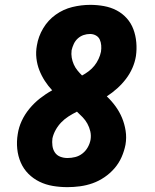

<svg xmlns="http://www.w3.org/2000/svg" viewBox="-20 -763 640 791"><path d="M258 8Q227 8 197.5 3Q168 -2 142.5 -14.5Q117 -27 97 -47Q77 -67 65.5 -93.5Q54 -120 51 -150Q48 -180 53 -210Q57 -238 69.5 -265Q82 -292 101.5 -315.5Q121 -339 144.5 -357.5Q168 -376 195 -391Q178 -409 164.5 -430Q151 -451 142 -474Q133 -497 130 -523Q127 -549 132 -576Q138 -613 158 -646.5Q178 -680 209.5 -702.5Q241 -725 278 -734Q315 -743 352 -743Q380 -743 408 -738Q436 -733 460 -720.5Q484 -708 502 -688Q520 -668 529.5 -642.5Q539 -617 541.5 -588.5Q544 -560 540 -532Q536 -507 525.5 -483Q515 -459 499 -438Q483 -417 463 -399Q443 -381 420 -366Q440 -347 456 -325Q472 -303 482.5 -278Q493 -253 497.5 -224.5Q502 -196 497 -167Q492 -141 481 -116Q470 -91 452 -70Q434 -49 410.5 -33Q387 -17 361.5 -8Q336 1 309.5 4.5Q283 8 258 8ZM318 -452Q333 -460 346 -470Q359 -480 369 -492.5Q379 -505 386 -520Q393 -535 396 -550Q398 -563 397 -576Q396 -589 391 -600Q386 -611 375 -617Q364 -623 351 -623Q337 -623 324 -618.5Q311 -614 300.5 -604.5Q290 -595 284 -582Q278 -569 275 -556Q273 -540 275.5 -525.5Q278 -511 284 -497.5Q290 -484 299 -473Q308 -462 318 -452ZM258 -112Q274 -112 290 -116Q306 -120 319.5 -130.5Q333 -141 341.5 -156Q350 -171 353 -187Q356 -205 352 -222Q348 -239 340 -253.5Q332 -268 320.5 -280Q309 -292 297 -303Q279 -294 262.5 -283.5Q246 -273 232.5 -259Q219 -245 209.5 -228Q200 -211 196 -193Q194 -178 196 -162.5Q198 -147 206 -135Q214 -123 228 -117.5Q242 -112 258 -112Z"/></svg>

Font: Iosevka Curly Slab HvExObl
Style: Regular
Weight: 900
Width: 7
Italic angle: -9°
Monospace: yes
Designer: Belleve Invis
Foundry: Belleve Invis
Version: Version 11.1.0; ttfautohint (v1.8.3)